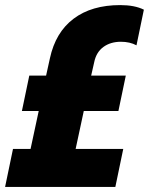

<svg xmlns="http://www.w3.org/2000/svg" viewBox="-45 -734 585 754"><path d="M6 -149H75L107 -298H41L70 -437H136L151 -505Q173 -607 244 -660.5Q315 -714 427 -714Q484 -714 520 -696L491 -556Q465 -570 430 -570Q389 -570 361 -549.5Q333 -529 325 -490L313 -437H449L420 -298H284L252 -149H439L408 0H-25Z"/></svg>

Font: Prompt
Style: Bold Italic
Weight: 700
Italic angle: -12°
Designer: Katatrad Team
Foundry: CadsonDemak
Version: Version 1.001